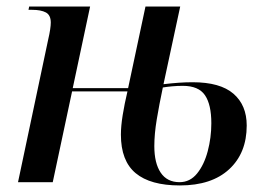

<svg xmlns="http://www.w3.org/2000/svg" viewBox="-20 -556 813 586"><path d="M529 10Q439 10 394 -27.5Q349 -65 349 -145Q349 -171 354.5 -205Q360 -239 369 -277H200L141 0H35L127 -435Q131 -452 133 -465.5Q135 -479 135 -487Q135 -510 120 -518Q105 -526 78 -526H67L69 -536H255L202 -287H371L424 -536H530L479 -299Q504 -302 525.5 -303.5Q547 -305 568 -305Q652 -305 692.5 -270Q733 -235 733 -173Q733 -89 679.5 -39.5Q626 10 529 10ZM528 0Q560 0 581.5 -26.5Q603 -53 614 -94.5Q625 -136 625 -180Q625 -237 605.5 -265.5Q586 -294 538 -294Q521 -294 505 -292.5Q489 -291 477 -289Q466 -237 458.5 -192Q451 -147 451 -110Q451 -58 470.5 -29Q490 0 528 0Z"/></svg>

Font: Noto Serif Display SemiCondensed Medium
Style: Italic
Weight: 500
Width: 4
Italic angle: -12°
Designer: Monotype Design Team
Foundry: Monotype Imaging Inc.
Version: Version 2.009